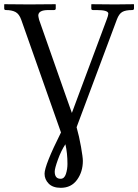

<svg xmlns="http://www.w3.org/2000/svg" viewBox="-20 -666 657 913"><path d="M291 20Q271 49.8 255.6 92.3Q240.2 134.8 240.2 149.9Q240.2 184.1 268.1 184.1Q286.1 184.1 293.5 161.1Q300.8 138.2 300.8 113.8Q300.8 62 291 20ZM487.8 -574.2Q494.6 -591.3 495.1 -601.1Q495.1 -618.2 439.9 -618.2H421.9Q414.1 -618.2 414.1 -626V-645L416 -646Q489.3 -645 527.8 -645L615.2 -646L617.2 -645V-626Q617.2 -618.2 608.9 -618.2Q576.7 -618.2 561.3 -609.1Q545.9 -600.1 536.1 -574.2L344.2 -61Q356.4 -18.1 365.2 32Q374 82 374 99.1Q374 150.9 346.4 189Q318.8 227.1 269 227.1Q231 227.1 211.4 207Q191.9 187 191.9 160.2Q191.9 120.1 270 -36.1L81.1 -571.8Q71.3 -599.6 53.7 -608.9Q36.1 -618.2 7.8 -618.2Q0 -618.2 0 -626V-645L2 -646Q80.1 -645 119.1 -645L243.2 -646L245.1 -645V-626Q245.1 -618.2 236.8 -618.2H210Q162.1 -618.2 162.1 -591.8Q162.1 -587.9 166 -571.8L291 -215.8L321.8 -128.9L353 -212.9Z"/></svg>

Font: Biolilbert
Style: Regular
Weight: 400
Designer: Philipp H. Poll
Foundry: Philipp H. Poll
Version: Version 1.1.0